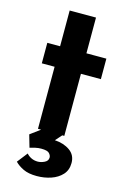

<svg xmlns="http://www.w3.org/2000/svg" viewBox="-130 -690 653 986"><g transform="rotate(15 197.0 -196.5)"><path d="M113 -629H253V-439H359V-330H253V0H113V-330H45V-439H113ZM95 136Q105 148 120.5 155.5Q136 163 155 163Q172 163 190.5 154Q209 145 209 127Q209 116 199 105Q189 94 156 94Q140 94 125 97.5Q110 101 96 105L77 39L146 -12H253L212 34Q260 37 292.5 60Q325 83 325 125Q325 163 302.5 187.5Q280 212 244.5 224Q209 236 169 236Q125 236 97 222.5Q69 209 52 191Z"/></g></svg>

Font: Reem Kufi
Style: Bold
Weight: 700
Designer: Khaled Hosny
Version: Version 1.001